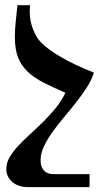

<svg xmlns="http://www.w3.org/2000/svg" viewBox="-20 -539 399 757"><path d="M350.1 -252.9Q341.8 -224.6 323 -195.3Q304.2 -166 280.8 -136.2Q257.3 -106.4 232.4 -76.9Q207.5 -47.4 187 -18.6Q166.5 10.3 153.3 38.1Q140.1 65.9 140.1 91.8Q140.1 112.3 146.5 123.5Q152.8 134.8 161.4 140.1Q169.9 145.5 179 146.5Q188 147.5 193.4 147.5H333V198.7H89.8Q71.3 198.7 55.9 193.6Q40.5 188.5 29.1 179Q17.6 169.4 11.2 156.2Q4.9 143.1 4.9 127Q4.9 103.5 17.8 81.1Q30.8 58.6 51.8 36.1Q72.8 13.7 98.6 -9.8Q124.5 -33.2 150.4 -58.8Q176.3 -84.5 199.5 -112.8Q222.7 -141.1 237.8 -173.3Q189.5 -194.3 152.3 -213.1Q115.2 -231.9 89.8 -255.6Q64.5 -279.3 51.5 -311.8Q38.6 -344.2 38.6 -393.1Q38.6 -424.3 42.2 -456.1Q45.9 -487.8 48.8 -518.6H98.6Q97.2 -505.9 97.2 -495.1Q97.2 -465.8 104.5 -440.9Q111.8 -416 124 -395Q134.8 -376 158.4 -356.4Q182.1 -336.9 213.1 -318.4Q244.1 -299.8 279.8 -283Q315.4 -266.1 350.1 -252.9Z"/></svg>

Font: Arian AMU Serif
Style: Bold
Weight: 700
Designer: Ruben Hakobyan (Tarumian)
Foundry: Ruben Hakobyan (Tarumian)
Version: Version 1.002